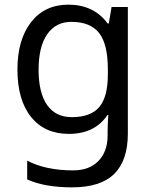

<svg xmlns="http://www.w3.org/2000/svg" viewBox="-20 -566 655 826"><path d="M275 -546Q328 -546 370.5 -526Q413 -506 443 -465H448L460 -536H530V9Q530 124 471.5 182Q413 240 290 240Q172 240 97 206V125Q176 167 295 167Q364 167 403.5 126.5Q443 86 443 16V-5Q443 -17 444 -39.5Q445 -62 446 -71H442Q388 10 276 10Q172 10 113.5 -63Q55 -136 55 -267Q55 -395 113.5 -470.5Q172 -546 275 -546ZM287 -472Q220 -472 183 -418.5Q146 -365 146 -266Q146 -167 182.5 -114.5Q219 -62 289 -62Q370 -62 407 -105.5Q444 -149 444 -246V-267Q444 -377 406 -424.5Q368 -472 287 -472Z"/></svg>

Font: Noto Sans Batak
Style: Regular
Weight: 400
Designer: Monotype Design Team
Foundry: Monotype Imaging Inc.
Version: Version 2.002; ttfautohint (v1.8.4.7-5d5b)